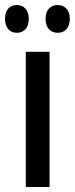

<svg xmlns="http://www.w3.org/2000/svg" viewBox="-39 -747 299 767"><path d="M-19 -672C-19 -635 1 -616 28 -616C56 -616 76 -635 76 -672C76 -707 56 -727 28 -727C1 -727 -19 -709 -19 -672ZM143 -672C143 -635 163 -616 192 -616C219 -616 240 -635 240 -672C240 -707 219 -727 192 -727C164 -727 143 -709 143 -672ZM159 0V-540H64V0Z"/></svg>

Font: Noto Sans Gurmukhi UI ExtraCondensed Medium
Style: Regular
Weight: 500
Width: 2
Designer: Jelle Bosma - Monotype Design Team
Foundry: Monotype Imaging Inc.
Version: Version 2.004